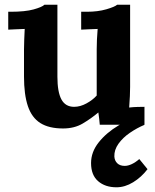

<svg xmlns="http://www.w3.org/2000/svg" viewBox="-20 -530 658 816"><path d="M248 16Q188 16 151.5 -7Q115 -30 98.5 -79Q82 -128 82 -205V-320Q82 -338 83 -361.5Q84 -385 85 -407Q69 -406 47.5 -405.5Q26 -405 15 -404V-480H25Q87 -480 123 -490Q159 -500 169 -510H224V-204Q224 -139 241 -107.5Q258 -76 295 -76Q321 -76 347.5 -90.5Q374 -105 391 -124V-320Q391 -338 392 -361.5Q393 -385 395 -407Q379 -406 357.5 -405.5Q336 -405 325 -404V-480H349Q396 -480 432 -490.5Q468 -501 478 -510H533V-161Q533 -147 532 -121.5Q531 -96 529 -73Q545 -75 564.5 -75.5Q584 -76 594 -76V0H404Q403 -13 401.5 -26Q400 -39 398 -52Q367 -26 331.5 -5Q296 16 248 16ZM475 266Q427 266 397 240Q367 214 367 163Q367 116 399.5 75Q432 34 484 3Q536 -28 593 -45V1Q562 14 532 34.5Q502 55 483.5 81Q465 107 466 135Q467 153 478.5 164Q490 175 510 175Q524 175 540 167.5Q556 160 572 146L607 189Q581 223 546 244.5Q511 266 475 266Z"/></svg>

Font: Lora
Style: Weight 700
Weight: 700
Designer: Olga Karpushina, Alexei Vanyashin (Cyrillic)
Foundry: Cyreal
Version: Version 3.001